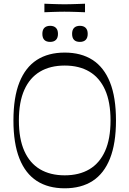

<svg xmlns="http://www.w3.org/2000/svg" viewBox="-20 -998 696 1033"><path d="M328.1 15.1Q239.7 15.1 178.2 -24.4Q116.7 -64 84.5 -145.2Q52.3 -226.4 52.3 -350Q52.3 -474.6 84.6 -555.3Q116.9 -636 178.3 -675.6Q239.7 -715.1 328.1 -715.1Q416.6 -715.1 478 -675.6Q539.4 -636 571.7 -555.3Q604 -474.6 604 -350Q604 -226.4 571.8 -145.2Q539.6 -64 478.1 -24.4Q416.7 15.1 328.1 15.1ZM328.1 -54.7Q406.1 -54.7 461.1 -87.4Q516.1 -120.1 545.4 -185.6Q574.7 -251 574.7 -350Q574.7 -449.1 545.4 -514.5Q516.1 -579.9 461.1 -612.6Q406.1 -645.3 328.1 -645.3Q250.3 -645.3 195.2 -612.6Q140.1 -579.9 110.9 -514.5Q81.6 -449.1 81.6 -350Q81.6 -251 110.9 -185.6Q140.1 -120.1 195.2 -87.4Q250.3 -54.7 328.1 -54.7ZM249.9 -772.6Q207.9 -772.6 207.9 -815.9Q207.9 -837.6 218.9 -848.4Q229.9 -859.1 249.9 -859.1Q269.6 -859.1 280.7 -848.3Q291.9 -837.5 291.9 -815.9Q291.9 -794.2 280.9 -783.4Q269.9 -772.6 249.9 -772.6ZM409.9 -772.6Q367.9 -772.6 367.9 -815.9Q367.9 -837.6 378.9 -848.4Q389.9 -859.1 409.9 -859.1Q429.6 -859.1 440.7 -848.3Q451.9 -837.5 451.9 -815.9Q451.9 -794.2 440.9 -783.4Q429.9 -772.6 409.9 -772.6ZM218.9 -932.1V-978Q245.1 -977 263.7 -976.4Q282.3 -975.9 297.4 -975.4Q312.4 -975 327.3 -975Q343.1 -975 358.1 -975.4Q373.1 -975.9 392.2 -976.4Q411.3 -977 437.4 -978V-932.1Q411.3 -933.3 392.2 -933.8Q373.1 -934.3 357.7 -934.7Q342.3 -935.1 326.4 -935.1Q311.6 -935.1 296.9 -934.7Q282.3 -934.3 263.7 -933.8Q245.1 -933.3 218.9 -932.1Z"/></svg>

Font: Ojuju ExtraLight
Style: Regular
Weight: 200
Designer: Chisaokwu Joboson, Mirko Velimirovic
Foundry: Udi Foundry
Version: Version 1.000